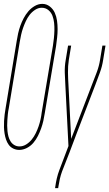

<svg xmlns="http://www.w3.org/2000/svg" viewBox="-35 -765 564 990"><path d="M64 8Q48 8 33.5 1Q19 -6 10 -18.5Q1 -31 -4 -46Q-9 -61 -11.5 -77Q-14 -93 -14.5 -109Q-15 -125 -14 -141.5Q-13 -158 -11 -175Q-9 -192 -6 -208L51 -553Q54 -573 58.5 -593Q63 -613 70 -632.5Q77 -652 87 -671Q97 -690 111 -706.5Q125 -723 144 -734Q163 -745 183 -745Q205 -745 222 -731.5Q239 -718 247.5 -699Q256 -680 259 -658.5Q262 -637 262 -615Q262 -593 259.5 -571Q257 -549 254 -527L196 -182Q193 -162 188.5 -142Q184 -122 177 -102.5Q170 -83 160.5 -64Q151 -45 137 -28.5Q123 -12 103.5 -2Q84 8 64 8ZM65 -10Q84 -10 100.5 -20.5Q117 -31 129 -46Q141 -61 149.5 -78.5Q158 -96 164 -113.5Q170 -131 174 -149Q178 -167 180 -185L238 -530Q241 -549 243 -568.5Q245 -588 245.5 -608Q246 -628 244 -647Q242 -666 235.5 -683.5Q229 -701 214.5 -713Q200 -725 180 -725Q162 -725 145.5 -714Q129 -703 117.5 -688Q106 -673 98 -655.5Q90 -638 84 -621Q78 -604 74 -586Q70 -568 67 -550L10 -205Q7 -191 5.5 -176.5Q4 -162 3 -147Q2 -132 2 -117.5Q2 -103 3.5 -89Q5 -75 8.5 -61.5Q12 -48 19.5 -36Q27 -24 39 -17Q51 -10 65 -10ZM249 205 250 198Q253 176 258 154.5Q263 133 271 112L318 -12L302 -326Q300 -358 299 -390.5Q298 -423 304 -457L316 -530H332L320 -457Q315 -424 315.5 -391.5Q316 -359 318 -327L332 -49L441 -333Q453 -363 464.5 -394Q476 -425 481 -457L493 -530H509L497 -457Q492 -423 480 -390.5Q468 -358 456 -326L358 -71L323 22L285 119Q278 138 273.5 158Q269 178 266 198L265 205Z"/></svg>

Font: Iosevka Curly Thin Oblique
Style: Regular
Weight: 100
Italic angle: -9°
Monospace: yes
Designer: Belleve Invis
Foundry: Belleve Invis
Version: Version 11.1.0; ttfautohint (v1.8.3)